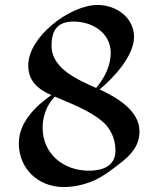

<svg xmlns="http://www.w3.org/2000/svg" viewBox="-20 -737 630 775"><path d="M543 -207C543 -292 449 -345 382 -376C438 -422 521 -511 521 -588C521 -667 448 -717 374 -717C264 -717 94 -590 94 -473C94 -410 133 -377 187 -353C124 -309 56 -243 56 -159C56 -55 135 18 237 18C275 18 313 10 349 -4C392 -21 429 -50 465 -78C508 -111 543 -148 543 -207ZM427 -523C427 -472 401 -420 368 -382C297 -414 188 -459 188 -552C188 -614 211 -650 277 -650C352 -650 427 -605 427 -523ZM446 -129C446 -66 393 -48 339 -48C237 -48 152 -115 152 -222C152 -266 169 -315 201 -347C264 -320 337 -293 391 -249C427 -219 446 -177 446 -129Z"/></svg>

Font: Fondamento
Style: Regular
Weight: 400
Designer: Astigmatic (AOETI)
Foundry: Astigmatic (AOETI)
Version: Version 1.001